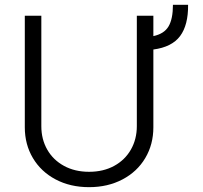

<svg xmlns="http://www.w3.org/2000/svg" viewBox="-20 -773 851 805"><path d="M623 -565.4V-239.3Q623 -167.5 589.1 -110.4Q555.2 -53.2 493.7 -20.8Q432.1 11.7 353.5 11.7Q274.4 11.7 213.1 -20.8Q151.9 -53.2 117.9 -110.4Q84 -167.5 84 -239.3V-707H153.3V-244.1Q153.3 -189 178.2 -145.5Q203.1 -102.1 248.5 -77.4Q293.9 -52.7 353.5 -52.7Q413.1 -52.7 458.5 -77.4Q503.9 -102.1 528.8 -145.8Q553.7 -189.5 553.7 -244.1V-707H623V-621.6Q668.5 -631.3 686.8 -662.6Q705.1 -693.8 705.1 -752.9H768.6Q769.5 -668 735.1 -621.8Q700.7 -575.7 623 -565.4Z"/></svg>

Font: Pretendard Std Light
Style: Regular
Weight: 300
Designer: Base glyphs from Inter by Rasmus Andersson; Hangeul glyphs from Noto Sans CJK(Source Han Sans) by Jang Soo-young and Kan
Foundry: Kil Hyung-jin
Version: Version 1.309